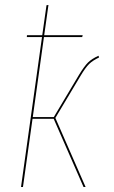

<svg xmlns="http://www.w3.org/2000/svg" viewBox="-20 -752 457 772"><path d="M378.4 -521Q353 -508.8 338.6 -494.9Q324.2 -481 303.7 -446.8L202.6 -277.8L324.2 0H315.9L195.8 -274.4H110.8L72.3 0H64.5L148.9 -603H87.9L88.4 -610.4H149.9L167 -731L174.8 -731.9L157.7 -610.4H312.5L310.5 -603H156.7L111.8 -281.2H196.3L298.3 -452.1Q319.3 -486.3 334.2 -501Q349.1 -515.6 376 -527.8Z"/></svg>

Font: Fira Sans Compressed Eight
Style: Italic
Weight: 100
Width: 3
Italic angle: -8°
Designer: Carrois Corporate & Edenspiekermann AG
Foundry: Carrois Corporate GbR & Edenspiekermann AG
Version: Version 4.203;PS 004.203;hotconv 1.0.88;makeotf.lib2.5.64775